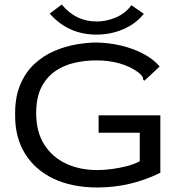

<svg xmlns="http://www.w3.org/2000/svg" viewBox="-20 -819 790 849"><path d="M411 10Q298 10 216.5 -29Q135 -68 91 -139Q47 -210 47 -305Q45 -385 68.5 -442Q92 -499 132 -536Q172 -573 220 -593.5Q268 -614 317 -622.5Q366 -631 407 -631Q463 -630 517 -617Q571 -604 615 -580.5Q659 -557 686 -525L626 -469L618 -462L613 -467Q613 -476 609 -481.5Q605 -487 593 -498Q557 -525 509 -538.5Q461 -552 406 -552Q356 -552 308.5 -541Q261 -530 223 -503.5Q185 -477 162.5 -432Q140 -387 140 -319Q140 -236 175.5 -180Q211 -124 272 -95.5Q333 -67 411 -67Q440 -67 474.5 -71.5Q509 -76 541.5 -84.5Q574 -93 598 -106V-232H416V-309H689V-55Q557 10 411 10ZM561 -796 616 -758Q581 -714 525.5 -690Q470 -666 407 -666Q281 -666 200 -759L253 -799Q315 -724 407 -724Q451 -724 493 -742Q535 -760 561 -796Z"/></svg>

Font: Inconsolata ExtraExpanded Medium
Style: Regular
Weight: 500
Width: 8
Monospace: yes
Designer: Raph Levien, Cyreal, Brenton Simpson
Foundry: Raph Levien, Cyreal, Google
Version: Version 3.001; ttfautohint (v1.8.2.53-6de2)